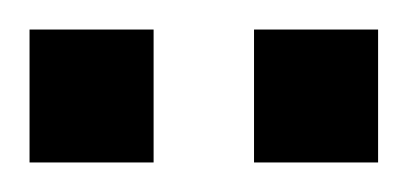

<svg xmlns="http://www.w3.org/2000/svg" viewBox="-20 -692 276 130"><path d="M0 -582V-672H84V-582ZM152 -582V-672H236V-582Z"/></svg>

Font: Saira UltraCondensed
Style: Bold
Weight: 700
Width: 1
Designer: Hector Gatti with collaboration of the Omnibus-Type team
Foundry: Omnibus-Type
Version: Version 1.101